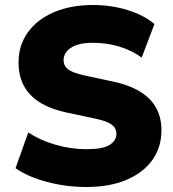

<svg xmlns="http://www.w3.org/2000/svg" viewBox="-20 -736 691 767"><path d="M326 11Q243 11 167 -9.5Q91 -30 42 -64L93 -207Q139 -176 201 -158Q263 -140 326 -140Q392 -140 418.5 -157.5Q445 -175 445 -201Q445 -224 426.5 -238Q408 -252 361 -262L244 -287Q54 -328 54 -486Q54 -555 91.5 -607Q129 -659 196 -687.5Q263 -716 352 -716Q425 -716 490.5 -695.5Q556 -675 597 -640L546 -506Q508 -534 458 -549.5Q408 -565 350 -565Q294 -565 264 -545.5Q234 -526 234 -495Q234 -473 252 -459Q270 -445 316 -435L432 -410Q625 -369 625 -216Q625 -147 588 -96Q551 -45 484 -17Q417 11 326 11Z"/></svg>

Font: Nunito Sans Black
Style: Regular
Weight: 900
Designer: Vernon Adams
Foundry: Vernon Adams
Version: Version 3.006; ttfautohint (v1.8.3)